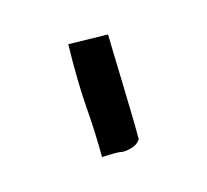

<svg xmlns="http://www.w3.org/2000/svg" viewBox="-40 -436 243 225"><g transform="rotate(-15 82.0 -324.0)"><path d="M61 -255Q80 -256 84 -255Q88 -254 96 -256Q104 -258 108 -264Q108 -279 107.5 -298.5Q107 -318 106.5 -336.5Q106 -355 105.5 -370.5Q105 -386 105 -392L57 -393Q56 -347 58.5 -315.5Q61 -284 61 -255Z"/></g></svg>

Font: Londrina Solid Thin
Style: Regular
Weight: 250
Designer: Marcelo Magalhaes
Foundry: Marcelo Magalhães
Version: Version 1.002